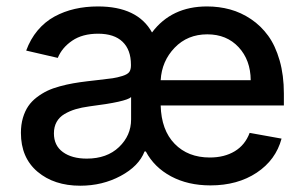

<svg xmlns="http://www.w3.org/2000/svg" viewBox="-20 -573 961 605"><path d="M643.1 11.2Q572.3 11.2 519 -17.3Q465.8 -45.9 439.5 -95.7H435.5Q417.5 -49.3 360.1 -18.6Q302.7 12.2 232.9 12.2Q150.4 12.2 98.1 -32Q45.9 -76.2 45.9 -154.3Q45.9 -180.2 52.2 -201.7Q58.6 -223.1 69.1 -238.5Q79.6 -253.9 95.9 -266.4Q112.3 -278.8 129.2 -286.9Q146 -294.9 168.5 -301Q190.9 -307.1 210.7 -310.5Q230.5 -314 254.9 -316.9Q265.1 -318.4 284.2 -320.3Q319.8 -324.2 334.7 -326.4Q349.6 -328.6 366 -333.7Q382.3 -338.9 387.5 -346.4Q392.6 -354 392.6 -366.7V-369.1Q392.6 -416 366.2 -441.4Q339.8 -466.8 289.1 -466.8Q239.7 -466.8 207.5 -444.8Q175.3 -422.9 162.1 -390.6L62.5 -413.6Q75.7 -449.7 98.6 -477.1Q121.6 -504.4 151.6 -520.8Q181.6 -537.1 215.8 -544.9Q250 -552.7 288.6 -552.7Q413.6 -552.7 459 -470.7Q520.5 -552.7 632.3 -552.7Q670.4 -552.7 705.1 -543.2Q739.7 -533.7 771 -512.7Q802.2 -491.7 825 -460.4Q847.7 -429.2 861.1 -382.6Q874.5 -335.9 874.5 -278.3V-240.7H486.3Q488.3 -163.1 530.3 -119.9Q572.3 -76.7 641.1 -76.7Q687 -76.7 719.7 -96.4Q752.4 -116.2 766.6 -154.3L867.2 -136.2Q849.1 -68.8 788.8 -28.8Q728.5 11.2 643.1 11.2ZM253.4 -73.2Q316.9 -73.2 355 -109.6Q393.1 -146 393.1 -196.8V-267.1Q378.4 -252.4 261.7 -237.8Q236.8 -234.4 218 -228.8Q199.2 -223.1 183.1 -213.6Q167 -204.1 158.4 -188.7Q149.9 -173.3 149.9 -152.8Q149.9 -114.3 178.2 -93.8Q206.5 -73.2 253.4 -73.2ZM486.3 -320.3H770Q769.5 -383.8 731.9 -424.3Q694.3 -464.8 633.3 -464.8Q570.8 -464.8 530.3 -422.6Q489.7 -380.4 486.3 -320.3Z"/></svg>

Font: Karasuma Gothic
Style: Regular
Weight: 500
Designer: Rasmus Andersson / Ryoko Nishizuka
Foundry: Genbu
Version: Version 1.00